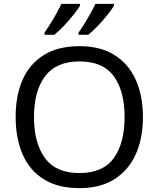

<svg xmlns="http://www.w3.org/2000/svg" viewBox="-20 -964 821 994"><path d="M720 -358Q720 -247 682.5 -164.5Q645 -82 572 -36Q499 10 391 10Q280 10 206.5 -36Q133 -82 97 -165Q61 -248 61 -359Q61 -469 97 -551Q133 -633 206.5 -679Q280 -725 392 -725Q499 -725 572 -679.5Q645 -634 682.5 -551.5Q720 -469 720 -358ZM156 -358Q156 -223 213 -145.5Q270 -68 391 -68Q513 -68 569 -145.5Q625 -223 625 -358Q625 -493 569 -569.5Q513 -646 392 -646Q271 -646 213.5 -569.5Q156 -493 156 -358ZM570 -934Q560 -917 537 -888Q514 -859 487 -830.5Q460 -802 437 -784H387V-796Q401 -815 417 -841Q433 -867 448.5 -894.5Q464 -922 474 -944H570ZM394 -934Q384 -917 361 -888Q338 -859 311 -830.5Q284 -802 261 -784H211V-796Q232 -825 257 -867.5Q282 -910 298 -944H394Z"/></svg>

Font: Noto Sans Linear A
Style: Regular
Weight: 400
Designer: Monotype Design Team
Foundry: Monotype Imaging Inc.
Version: Version 2.002; ttfautohint (v1.8.4.7-5d5b)